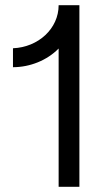

<svg xmlns="http://www.w3.org/2000/svg" viewBox="-20 -720 426 740"><path d="M206 -700C206 -610 128 -538 30 -534V-461C95 -461 161 -487 206 -533V0H286V-700Z"/></svg>

Font: Fixel Display Regular
Style: Regular
Weight: 400
Designer: AlfaBravo + MacPaw
Foundry: Kyrylo Tkachov, Marchela Mozhyna, Serhii Makarenko, Maria Weinstein, Zakhar Kryvoshyya
Version: Version 1.211